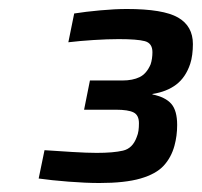

<svg xmlns="http://www.w3.org/2000/svg" viewBox="-20 -823 449 427"><path d="M201 -416Q171 -416 132.5 -419Q94 -422 66 -426L79 -489Q108 -487 141 -485Q174 -483 195 -483Q232 -483 253.5 -488Q275 -493 284 -518Q287 -525 288 -532.5Q289 -540 289 -549Q289 -567 277 -573Q265 -579 238 -579H167L180 -644H252Q275 -644 290.5 -651.5Q306 -659 315 -680Q317 -686 318 -693Q319 -700 319 -707Q319 -727 302 -731.5Q285 -736 244 -736Q219 -736 188 -734Q157 -732 132 -729L145 -793Q170 -797 203 -800Q236 -803 262 -803Q343 -803 376 -784Q409 -765 409 -725Q409 -713 407.5 -701.5Q406 -690 403 -681Q393 -651 372 -635Q351 -619 319 -614V-613Q348 -607 361 -592Q374 -577 374 -545Q374 -533 372.5 -521.5Q371 -510 368 -499Q361 -473 344 -454.5Q327 -436 292.5 -426Q258 -416 201 -416Z"/></svg>

Font: Saira Thin SemiBold
Style: Italic
Weight: 600
Italic angle: -12°
Version: Version 1.101